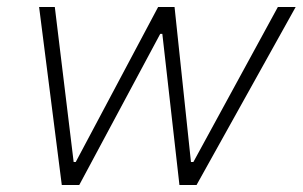

<svg xmlns="http://www.w3.org/2000/svg" viewBox="-20 -530 867 550"><path d="M157 0 92 -510H137L191 -66H197L433 -510H480L527 -66H534L776 -510H827L543 0H494L445 -433H439L207 0Z"/></svg>

Font: Saira Thin ExtraLight
Style: Italic
Weight: 250
Italic angle: -12°
Version: Version 1.101